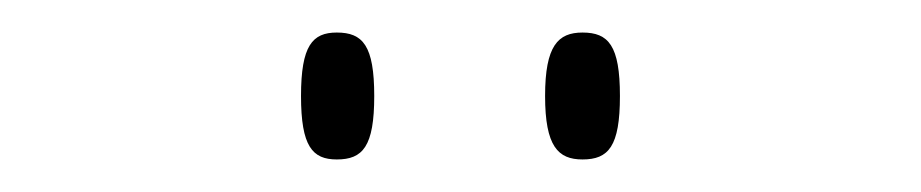

<svg xmlns="http://www.w3.org/2000/svg" viewBox="-20 -757 566 118"><path d="M338 -659C354 -659 361 -667 361 -698C361 -729 354 -737 338 -737C323 -737 315 -729 315 -698C315 -667 323 -659 338 -659ZM187 -659C203 -659 210 -667 210 -698C210 -729 203 -737 187 -737C172 -737 165 -729 165 -698C165 -667 172 -659 187 -659Z"/></svg>

Font: Noto Serif Armenian SemiCondensed Thin
Style: Regular
Weight: 100
Width: 4
Designer: Monotype Design Team
Foundry: Monotype Imaging Inc.
Version: Version 2.008